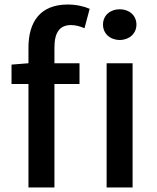

<svg xmlns="http://www.w3.org/2000/svg" viewBox="-20 -830 693 850"><path d="M106 -550 31 -544V-458H106V0H221V-458H332V-550H221V-620C221 -687 245 -719 294 -719C313 -719 334 -714 354 -705L377 -791C352 -802 317 -810 280 -810C157 -810 106 -732 106 -619ZM510 -653C552 -653 584 -681 584 -721C584 -762 552 -789 510 -789C468 -789 436 -762 436 -721C436 -681 468 -653 510 -653ZM452 0H567V-550H452Z"/></svg>

Font: Source Han Sans KR Medium
Style: Regular
Weight: 500
Designer: Ryoko NISHIZUKA (kana & ideographs); Paul D. Hunt (Latin, Greek & Cyrillic); Wenlong ZHANG (bopomofo); Sandoll Communica
Foundry: Adobe Systems Incorporated
Version: Version 1.001;PS 1.001;hotconv 1.0.78;makeotf.lib2.5.61930